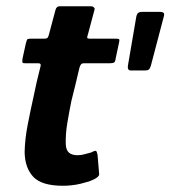

<svg xmlns="http://www.w3.org/2000/svg" viewBox="-20 -596 547 616"><path d="M182 0Q114 0 87 -28.5Q60 -57 59 -108Q60 -150 68.5 -194Q77 -238 87 -283Q93 -312 98 -334Q103 -356 110 -383Q113 -393 103 -393H62Q54 -393 52.5 -395Q51 -397 52 -407L63 -457Q66 -469 68.5 -470.5Q71 -472 82 -472H123Q131 -472 133.5 -476Q136 -480 138 -489L158 -564Q161 -576 172 -576H272Q277 -576 281 -572.5Q285 -569 283 -564L263 -489Q259 -477 260 -474.5Q261 -472 267 -472H351Q361 -472 362.5 -469.5Q364 -467 361 -455L351 -408Q350 -398 346 -395.5Q342 -393 332 -393H249Q243 -393 240 -389.5Q237 -386 235 -379Q229 -353 222.5 -326.5Q216 -300 209 -272Q202 -237 196 -201.5Q190 -166 191 -133Q192 -114 201.5 -106Q211 -98 229 -98Q241 -98 252.5 -101.5Q264 -105 273 -107Q286 -114 288.5 -111.5Q291 -109 293 -99L298 -39Q301 -27 266 -14Q253 -10 238.5 -6.5Q224 -3 209.5 -1.5Q195 0 182 0ZM399 -370Q394 -370 391.5 -374Q389 -378 391 -389L416 -535Q418 -550 422.5 -554Q427 -558 438 -558H490Q503 -558 505.5 -554Q508 -550 505 -541L464 -385Q461 -376 457.5 -373Q454 -370 446 -370Z"/></svg>

Font: Glory
Style: Bold Italic
Weight: 700
Italic angle: -12°
Version: Version 1.011